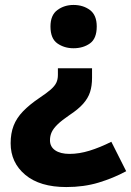

<svg xmlns="http://www.w3.org/2000/svg" viewBox="-20 -573 530 776"><path d="M352 -258Q352 -226 344 -201Q336 -176 316 -153.5Q296 -131 261 -108Q230 -87 213 -70.5Q196 -54 189 -39Q182 -24 182 -6Q182 20 203 34.5Q224 49 261 49Q300 49 342 36Q384 23 430 0L490 119Q438 147 378.5 165Q319 183 248 183Q141 183 82 133.5Q23 84 23 6Q23 -34 35 -65Q47 -96 73 -123Q99 -150 139 -177Q169 -197 185 -211Q201 -225 207.5 -238.5Q214 -252 214 -270V-297H352ZM371 -466Q371 -417 343.5 -397.5Q316 -378 277 -378Q240 -378 212 -397.5Q184 -417 184 -466Q184 -512 212 -532.5Q240 -553 277 -553Q316 -553 343.5 -532.5Q371 -512 371 -466Z"/></svg>

Font: Noto Sans Thai ExtraBold
Style: Regular
Weight: 800
Version: Version 2.001